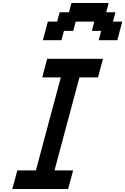

<svg xmlns="http://www.w3.org/2000/svg" viewBox="-20 -1270 841 1290"><path d="M62.5 0H437.5Q443.4 -21 454.6 -62.5Q465.8 -104 471.2 -125H346.2Q374 -229.5 429.9 -437.7Q485.8 -646 513.7 -750H638.7Q644 -771 655 -812.5Q666 -854 671.9 -875H296.9Q291 -854 280 -812.5Q269 -771 263.7 -750H388.7Q360.8 -646 304.9 -437.5Q249 -229 221.2 -125H96.2Q90.8 -104 79.6 -62.5Q68.4 -21 62.5 0ZM643.1 -1000H768.1Q773.9 -1020.5 784.9 -1062.3Q795.9 -1104 801.3 -1125H738.8L755.9 -1187.5H693.4L710 -1250H460L443.4 -1187.5H380.9L363.8 -1125H301.3Q295.9 -1104 284.9 -1062.3Q273.9 -1020.5 268.1 -1000H393.1L409.7 -1062.5H472.2L488.8 -1125H613.8L597.2 -1062.5H659.7Z"/></svg>

Font: Faithful 32x
Style: Oblique
Weight: 400
Foundry: Faithful Resource Pack
Version: Version 1.0; January 27, 2023